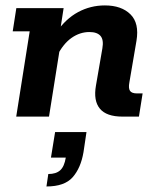

<svg xmlns="http://www.w3.org/2000/svg" viewBox="-20 -430 578 708"><path d="M39.8 0 89.5 -314.5H26.9L40.2 -400H214.6L195.4 -276.2L188.1 -311.1Q222.4 -360.8 268 -385.4Q313.7 -410 366.7 -410Q427.9 -410 461.1 -377.1Q494.2 -344.3 483.2 -279.3L457 -125.7Q453 -104.5 459.4 -95Q465.8 -85.5 485.4 -85.5H505.9L492.3 0H431.6Q372.5 0 348.3 -29.3Q324 -58.6 333.8 -114.4L357.5 -251.6Q363 -283.2 350.6 -297.6Q338.1 -311.9 309.7 -311.9Q274.6 -311.9 243.6 -290.1Q212.6 -268.3 189.9 -222.8L206.2 -286L160.7 0ZM151.3 257.6 158.1 211.7Q186.7 211.7 202 197.9Q217.3 184.1 222.6 151.1H167.9L183.2 57H298.9L287.9 131Q278.1 189.1 248.1 223.4Q218.1 257.6 151.3 257.6Z"/></svg>

Font: Rokkitt SemiBold
Style: Italic
Weight: 600
Italic angle: -9°
Designer: Vernon Adams
Foundry: Vernon Adams
Version: Version 3.103